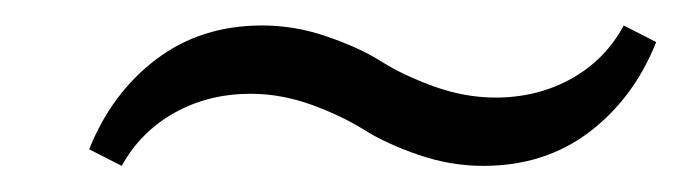

<svg xmlns="http://www.w3.org/2000/svg" viewBox="-20 -396 522 147"><path d="M350.1 -269Q324.7 -269 300 -277.6Q275.4 -286.1 258.8 -296.6Q242.2 -307.1 218.8 -315.7Q195.3 -324.2 171.9 -324.2Q139.6 -324.2 113.5 -309.6Q87.4 -294.9 73.2 -269L48.3 -281.7Q65.4 -324.7 99.6 -350.6Q133.8 -376.5 180.7 -376.5Q206.1 -376.5 230.7 -367.9Q255.4 -359.4 272 -348.9Q288.6 -338.4 312.3 -329.8Q335.9 -321.3 359.4 -321.3Q391.6 -321.3 417.7 -335.9Q443.8 -350.6 457.5 -376.5L482.4 -363.8Q465.3 -320.8 431.2 -294.9Q397 -269 350.1 -269Z"/></svg>

Font: Elstob 18pt SemiBold
Style: Italic
Weight: 600
Italic angle: -20°
Designer: Peter S. Baker
Version: Version 1.015